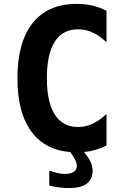

<svg xmlns="http://www.w3.org/2000/svg" viewBox="-20 -762 642 978"><path d="M377.9 -612.8Q299.8 -612.8 259.3 -550.3Q218.8 -486.8 218.8 -363.8Q218.8 -240.7 259.3 -178.2Q299.3 -115.2 377.9 -115.2Q415.5 -115.2 450.7 -131.3Q467.8 -139.2 484.6 -150.6Q501.5 -162.1 522.5 -181.2V-21Q487.8 -3.4 450.7 5.4Q440.4 7.8 429.9 9.5Q419.4 11.2 408.2 12.2Q418.5 24.9 426 36.1Q433.6 47.4 438.5 56.2Q451.7 81.1 451.7 107.9Q451.7 130.4 443.6 146.7Q435.5 163.1 421.4 173.8Q408.7 183.6 387.5 189.7Q366.2 195.8 330.6 195.8Q318.8 195.8 306.4 195.1Q293.9 194.3 281.7 192.9Q263.2 190.4 252.7 188Q242.2 185.5 231 183.1V106.9Q242.2 110.8 252.7 114Q263.2 117.2 273.4 119.6Q293.9 124 311.5 124Q339.4 124 356 112.8Q371.6 101.6 371.6 83Q371.6 69.3 361.3 49.3Q357.4 41.5 351.8 32.5Q346.2 23.4 338.4 12.7Q214.8 2.9 146.5 -83Q68.8 -180.2 68.8 -363.8Q68.8 -547.4 146.5 -645Q185.5 -693.8 241.7 -718Q297.9 -742.2 370.6 -742.2Q392.6 -742.2 412.4 -740Q432.1 -737.8 451.2 -733.4Q489.7 -724.6 522.5 -707V-546.9Q500.5 -567.4 483.2 -578.9Q465.8 -590.3 450.2 -597.2Q431.6 -605.5 413.8 -609.1Q396 -612.8 377.9 -612.8Z"/></svg>

Font: Hack
Style: Bold
Weight: 700
Monospace: yes
Designer: Christopher Simpkins
Foundry: Christopher Simpkins
Version: Version 2.017